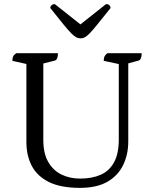

<svg xmlns="http://www.w3.org/2000/svg" viewBox="-20 -899 745 931"><path d="M368 12Q275 12 218 -16Q161 -44 134.5 -94Q108 -144 108 -211V-602L125 -585L40 -604Q40 -618 44 -626Q48 -634 59 -641H261Q261 -625 257 -616Q253 -607 245 -605L174 -587L190 -604V-220Q190 -155 214 -113.5Q238 -72 278.5 -52.5Q319 -33 368 -33Q426 -33 468 -51.5Q510 -70 533 -112Q556 -154 556 -222V-608L563 -587L483 -604Q483 -618 487 -626Q491 -634 501 -641H667Q667 -625 663 -616Q659 -607 651 -605L592 -589L602 -613V-214Q602 -150 577 -98.5Q552 -47 500.5 -17.5Q449 12 368 12ZM371 -713Q360 -713 350 -718Q340 -723 325.5 -737.5Q311 -752 287 -781.5Q263 -811 224 -860Q224 -868 230 -873.5Q236 -879 246 -879L381 -772H359L494 -879Q505 -879 510.5 -873.5Q516 -868 516 -860Q477 -811 453 -781.5Q429 -752 415 -737.5Q401 -723 391 -718Q381 -713 371 -713Z"/></svg>

Font: Petrona
Style: Regular
Weight: 400
Designer: Ringo R. Seeber
Foundry: Ringo R. Seeber
Version: Version 2.001; ttfautohint (v1.8.3)